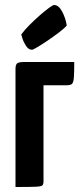

<svg xmlns="http://www.w3.org/2000/svg" viewBox="-20 -748 327 768"><path d="M42 0V-472Q42 -491 50 -495.5Q58 -500 77 -500H277Q277 -458 275.5 -438Q274 -418 268 -412.5Q262 -407 247 -407H154V-22Q154 -11 149.5 -6.5Q145 -2 121.5 -1Q98 0 42 0ZM108 -549Q94 -549 84 -564.5Q74 -580 69.5 -595Q65 -610 65 -610Q78 -628 98 -648Q118 -668 139 -686.5Q160 -705 176 -716.5Q192 -728 196 -728Q215 -728 229 -701Q243 -674 247 -646Q238 -635 217 -619Q196 -603 172.5 -587Q149 -571 130.5 -560Q112 -549 108 -549Z"/></svg>

Font: Yanone Kaffeesatz
Style: Bold
Weight: 700
Designer: Yanone (Cyrillic: Daniel Pouzeot, Huerta Tipografica, and Cyreal)
Foundry: Yanone
Version: Version 2.003